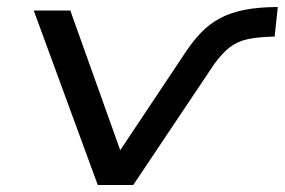

<svg xmlns="http://www.w3.org/2000/svg" viewBox="-20 -526 810 546"><path d="M258 0 76 -496H180L324 -93H318L510 -381Q531 -412 553.5 -435Q576 -458 605.5 -474Q635 -490 675.5 -498Q716 -506 770 -506L761 -422Q713 -421 684 -414.5Q655 -408 634 -392Q613 -376 590 -345L359 0Z"/></svg>

Font: Nunito Sans 7pt Expanded
Style: Italic
Weight: 400
Width: 7
Italic angle: -9°
Designer: Vernon Adams
Foundry: Vernon Adams
Version: Version 3.101;gftools[0.9.27]